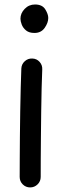

<svg xmlns="http://www.w3.org/2000/svg" viewBox="-20 -777 272 843"><path d="M69.8 -694.8Q69.8 -718.8 88.4 -738Q106.9 -757.3 133.8 -757.3Q165.5 -757.3 178.7 -736.1Q191.9 -714.8 191.9 -698.2Q191.9 -677.2 176.3 -654.8Q160.6 -632.3 131.3 -632.3Q107.9 -632.3 94.5 -643.3Q81.1 -654.3 75.4 -669.2Q69.8 -684.1 69.8 -694.8ZM122.1 -520Q141.1 -519.5 153.8 -505.4Q166.5 -491.2 165.5 -472.2Q164.1 -438.5 162.8 -390.1Q161.6 -341.8 160.9 -286.9Q160.2 -231.9 159.7 -177.7Q159.2 -123.5 158.9 -77.1Q158.7 -30.8 158.7 0Q158.7 19 145 32.5Q131.3 45.9 112.3 45.9Q93.3 45.9 79.8 32.5Q66.4 19 66.4 0Q66.4 -30.8 66.7 -77.4Q66.9 -124 67.4 -178.5Q67.9 -232.9 68.8 -288.1Q69.8 -343.3 71 -392.3Q72.3 -441.4 73.7 -476.6Q74.7 -495.6 88.9 -508.3Q103 -521 122.1 -520Z"/></svg>

Font: Mikhak-FD Medium
Style: Regular
Weight: 500
Designer: Amin Abedi
Version: Version 3.2